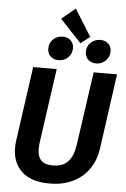

<svg xmlns="http://www.w3.org/2000/svg" viewBox="-68 -1123 781 1186"><g transform="rotate(5 322.5 -529.5)"><path d="M577 -226Q567 -155 530 -100.5Q493 -46 430.5 -15Q368 16 285 16Q171 16 112.5 -38.5Q54 -93 54 -186Q54 -208 57 -230L122 -692H268L203 -233Q200 -211 200 -193Q200 -144 223 -120.5Q246 -97 295 -97Q356 -97 389 -131.5Q422 -166 432 -237L497 -692H642ZM457 -908 400 -864 268 -1004 353 -1075ZM205 -814Q205 -849 229 -872Q253 -895 289 -895Q319 -895 338 -876.5Q357 -858 357 -830Q357 -795 333 -771.5Q309 -748 273 -748Q243 -748 224 -766.5Q205 -785 205 -814ZM438 -814Q438 -849 462 -872Q486 -895 522 -895Q552 -895 571 -876.5Q590 -858 590 -830Q590 -795 565.5 -771.5Q541 -748 506 -748Q476 -748 457 -766.5Q438 -785 438 -814Z"/></g></svg>

Font: Fira Sans SemiBold
Style: Italic
Weight: 600
Italic angle: -8°
Designer: bBox Type GmbH & Carrois Corporate GbR & Edenspiekermann AG
Foundry: bBox Type GmbH & Carrois Corporate GbR & Edenspiekermann AG
Version: Version 4.301